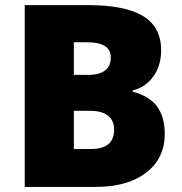

<svg xmlns="http://www.w3.org/2000/svg" viewBox="-20 -734 714 754"><path d="M77.1 -713.9H326.2Q471.7 -713.9 542.2 -670.7Q612.8 -627.4 612.8 -536.1Q612.8 -476.1 582 -433.6Q551.3 -391.1 501 -378.9V-374Q567.4 -356.4 597.2 -315.4Q627 -274.4 627 -209Q627 -111.8 554 -55.9Q481 0 355 0H77.1ZM270 -439.9H328.1Q369.6 -439.9 392.3 -457Q415 -474.1 415 -507.8Q415 -567.9 324.2 -567.9H270ZM270 -298.8V-148.9H337.9Q428.2 -148.9 428.2 -225.1Q428.2 -260.7 404.1 -279.8Q379.9 -298.8 334 -298.8Z"/></svg>

Font: OpenSans-ExtraBold
Style: Regular
Weight: 800
Foundry: Ascender Corporation
Version: Version 1.10